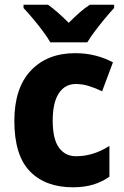

<svg xmlns="http://www.w3.org/2000/svg" viewBox="-20 -786 526 816"><path d="M290 10Q173 10 107 -58Q41 -126 41 -272Q41 -412 111 -486Q181 -560 299 -560Q346 -560 386.5 -549.5Q427 -539 460 -521L414 -398Q385 -412 357.5 -420.5Q330 -429 302 -429Q256 -429 230 -389.5Q204 -350 204 -273Q204 -195 230.5 -158.5Q257 -122 303 -122Q341 -122 377 -133.5Q413 -145 445 -166V-35Q414 -13 376 -1.5Q338 10 290 10ZM194 -606Q182 -627 161.5 -654.5Q141 -682 119 -708Q97 -734 80 -752V-766H184Q206 -750 227 -731.5Q248 -713 272 -689Q296 -713 317.5 -732Q339 -751 362 -766H465V-752Q448 -734 426.5 -708Q405 -682 384.5 -655Q364 -628 351 -606Z"/></svg>

Font: Noto Sans Lao UI SemCond ExtBd
Style: Regular
Weight: 800
Width: 4
Designer: Monotype Design Team
Foundry: Monotype Imaging Inc.
Version: Version 2.000; ttfautohint (v1.8.4.7-5d5b)